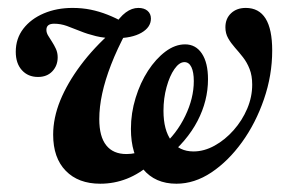

<svg xmlns="http://www.w3.org/2000/svg" viewBox="-20 -448 750 480"><path d="M230.6 11.3Q175.8 11.3 144.4 -21Q112.9 -53.2 112.9 -111.3Q112.9 -153.2 130.6 -196.8Q148.4 -240.3 181.5 -284.7Q214.5 -329 261.3 -370.2H296.8Q272.6 -325 257.7 -286.3Q242.7 -247.6 235.5 -214.1Q228.2 -180.6 228.2 -150Q228.2 -106.5 245.6 -84.7Q262.9 -62.9 296 -62.9Q308.1 -62.9 318.5 -65.3Q329 -67.7 340.3 -73.4L358.1 -39.5Q329 -13.7 297.2 -1.2Q265.3 11.3 230.6 11.3ZM421 11.3Q367.7 11.3 337.5 -25.4Q307.3 -62.1 307.3 -125.8Q307.3 -165.3 319 -203.2Q330.6 -241.1 350 -271Q369.4 -300.8 393.5 -319Q417.7 -337.1 442.7 -337.1Q469.4 -337.1 484.7 -314.1Q500 -291.1 500 -250Q500 -196 473.8 -145.6Q447.6 -95.2 394.4 -51.6L384.7 -81.5Q421.8 -113.7 443.1 -158.1Q464.5 -202.4 464.5 -245.2Q464.5 -267.7 458.5 -280.2Q452.4 -292.7 441.1 -292.7Q428.2 -292.7 416.1 -275.4Q404 -258.1 396.4 -230.2Q388.7 -202.4 388.7 -171Q388.7 -122.6 408.5 -96Q428.2 -69.4 463.7 -69.4Q490.3 -69.4 516.5 -83.9Q542.7 -98.4 564.1 -122.6Q585.5 -146.8 598 -176.2Q610.5 -205.6 610.5 -236.3Q610.5 -258.9 604 -275.4Q597.6 -291.9 587.5 -304.8Q577.4 -317.7 567.3 -329Q557.3 -340.3 550.4 -352.4Q543.5 -364.5 543.5 -379.8Q543.5 -401.6 557.7 -414.9Q571.8 -428.2 594.4 -428.2Q627.4 -428.2 644 -401.6Q660.5 -375 660.5 -321.8Q660.5 -259.7 639.9 -200Q619.4 -140.3 585.1 -92.7Q550.8 -45.2 508.5 -16.9Q466.1 11.3 421 11.3ZM75 -255.6Q50 -255.6 34.7 -272.6Q19.4 -289.5 19.4 -318.5Q19.4 -351.6 38.3 -376.2Q57.3 -400.8 89.5 -414.5Q121.8 -428.2 161.3 -428.2Q185.5 -428.2 206.9 -423.8Q228.2 -419.4 248.8 -411.3Q269.4 -403.2 289.5 -391.9L262.9 -379.8Q279 -405.6 294.4 -416.9Q309.7 -428.2 325.8 -428.2Q340.3 -428.2 348.8 -421Q357.3 -413.7 357.3 -401.6Q357.3 -379.8 333.5 -366.1Q309.7 -352.4 268.5 -352.4Q241.1 -352.4 219.8 -357.7Q198.4 -362.9 180.6 -370.2Q162.9 -377.4 147.2 -383.1Q131.5 -388.7 115.3 -388.7Q96 -388.7 96 -373.4Q96 -366.1 100.4 -358.9Q104.8 -351.6 110.1 -343.5Q115.3 -335.5 119.8 -325.8Q124.2 -316.1 124.2 -304.8Q124.2 -283.9 110.9 -269.8Q97.6 -255.6 75 -255.6Z"/></svg>

Font: Playfair 9pt
Style: Bold Italic
Weight: 700
Italic angle: -15.6°
Designer: Claus Eggers Sørensen
Foundry: Claus Eggers Sørensen
Version: Version 2.203